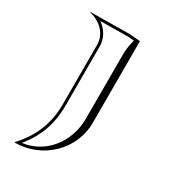

<svg xmlns="http://www.w3.org/2000/svg" viewBox="-153 -483 680 763"><g transform="rotate(30 187.5 -101.0)"><path d="M265 -398 215 -402 37 -400V-398C87 -387 125 -349 125 -300V-26C125 60.7 94.5 134.5 35 198V200C162 200 265 100.1 265 -23ZM243 -387.9C237.1 -364.4 233 -344.1 233 -320V-23C233 84.9 160.7 175 61 186.6C112.2 124 137 54.9 137 -26V-300C137 -337.4 117 -368.7 88.7 -388.6L214.6 -390Z"/></g></svg>

Font: SortefaxS01
Style: Medium
Weight: 500
Designer: gluk
Foundry: gluk
Version: Version 0.261